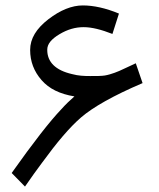

<svg xmlns="http://www.w3.org/2000/svg" viewBox="-20 -643 585 707"><path d="M154 -460C154 -481 169 -499 199 -517C229 -535 258 -543 288 -543C318 -543 353 -534 394 -518L418 -593C370 -613 325 -623 285 -623C245 -623 202 -606 158 -572C114 -538 91 -501 91 -459C91 -417 105 -380 133 -348C161 -316 200 -297 254 -288C238 -274 222 -259 206 -241C164 -197 103 -119 23 -6L72 44C95 11 116 -19 135 -44C189 -118 236 -174 279 -211C322 -248 397 -291 505 -337L480 -410C464 -402 449 -396 437 -390C425 -384 413 -379 402 -375C391 -371 378 -367 366 -365C354 -363 335 -363 312 -363C289 -363 268 -364 246 -370C184 -384 154 -415 154 -459Z"/></svg>

Font: Iranian Sans 
Style: Regular
Weight: 400
Designer: Hooman Mehr, Hadi Navid in Neviseh Pardaz Co. Ltd. (http://nevisa.com)
Foundry: http://font-store.ir
Version: 5.0.0 build 1/7/1393